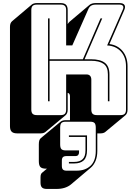

<svg xmlns="http://www.w3.org/2000/svg" viewBox="-20 -750 886 1251"><path d="M442 452Q425 466 401.5 473.5Q378 481 350 481H284Q263 481 253.5 471.5Q244 462 244 440V406Q244 393 247 385.5Q250 378 256 374L286 349H280Q254 349 243.5 338.5Q233 328 233 300V191Q233 175 236 165.5Q239 156 246 150L376 42L375 43Q379 39 387.5 36Q396 33 409 33H436V-122Q436 -132 432 -138Q428 -144 421 -145V-36Q421 -23 417.5 -14Q414 -5 407 1L277 109Q273 113 264.5 116Q256 119 246 119H91Q67 119 56 108Q45 97 45 73V-575Q45 -588 48.5 -597Q52 -606 59 -612L188 -721Q193 -725 201.5 -727.5Q210 -730 220 -730H375Q399 -730 410 -719Q421 -708 421 -684V-593Q424 -597 427 -601.5Q430 -606 434 -609L563 -718Q570 -724 580.5 -727Q591 -730 604 -730H758Q783 -730 791 -717.5Q799 -705 789 -683L693 -463Q747 -456 779 -417Q811 -378 811 -318V-36Q811 -23 807.5 -14Q804 -5 797 1L667 109Q663 113 654.5 116Q646 119 636 119H614V234Q614 271 602.5 298.5Q591 326 571 343ZM303 -90H293V-630H303V-364H520L635 -630H646L531 -364H572Q633 -364 663 -341Q693 -318 693 -266V-90H683V-266Q683 -314 655 -334Q627 -354 572 -354H303ZM375 0Q394 0 402.5 -8.5Q411 -17 411 -36V-265H543Q559 -265 567 -256Q575 -247 575 -231V-36Q575 -17 583.5 -8.5Q592 0 611 0H765Q784 0 792.5 -8.5Q801 -17 801 -36V-318Q801 -378 767.5 -414.5Q734 -451 678 -454L780 -687Q787 -703 781 -711.5Q775 -720 758 -720H604Q585 -720 573 -712.5Q561 -705 554 -687L451 -454H411V-684Q411 -703 402.5 -711.5Q394 -720 375 -720H220Q201 -720 192.5 -711.5Q184 -703 184 -684V-36Q184 -17 192.5 -8.5Q201 0 220 0ZM479 362Q536 362 570 330Q604 298 604 234V82Q604 60 596 51.5Q588 43 567 43H409Q388 43 380 51.5Q372 60 372 82V191Q372 213 380 221.5Q388 230 409 230H495V243Q495 254 489 260.5Q483 267 472 267H413Q397 267 390 274Q383 281 383 297V331Q383 347 390 354.5Q397 362 413 362ZM547 132V229Q547 275 525.5 295Q504 315 464 315H429V305H464Q500 305 518.5 287Q537 269 537 229V142H429V132Z"/></svg>

Font: Bungee Shade
Style: Regular
Weight: 400
Designer: David Jonathan Ross
Foundry: David Jonathan Ross
Version: Version 1.000;PS 1.0;hotconv 1.0.72;makeotf.lib2.5.5900